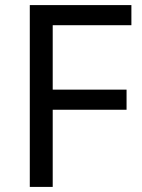

<svg xmlns="http://www.w3.org/2000/svg" viewBox="-20 -734 559 754"><path d="M187 0H97V-714H496V-635H187V-382H477V-303H187Z"/></svg>

Font: gurmukhi15
Style: Book
Weight: 400
Designer: Jelle Bosma - Monotype Design Team
Foundry: Monotype Imaging Inc.
Version: Version 2.003